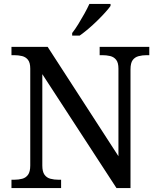

<svg xmlns="http://www.w3.org/2000/svg" viewBox="-20 -951 803 971"><path d="M38 0V-42H51Q74 -42 92.5 -47Q111 -52 122 -67.5Q133 -83 133 -114V-604Q133 -634 121.5 -648.5Q110 -663 91.5 -667.5Q73 -672 51 -672H38V-714H221L579 -161V-604Q579 -634 567.5 -648.5Q556 -663 537.5 -667.5Q519 -672 497 -672H484V-714H735V-672H722Q700 -672 681 -667Q662 -662 651 -647Q640 -632 640 -600V0H569L194 -576V-114Q194 -83 205 -67.5Q216 -52 235 -47Q254 -42 276 -42H289V0ZM345 -784Q360 -803 376 -829Q392 -855 407 -882Q422 -909 432 -931H539V-921Q530 -908 512 -888Q494 -868 471.5 -846Q449 -824 426 -804.5Q403 -785 383 -771H345Z"/></svg>

Font: Noto Serif Thai
Style: Regular
Weight: 400
Designer: Monotype Design Team
Foundry: Monotype Imaging Inc.
Version: Version 2.001